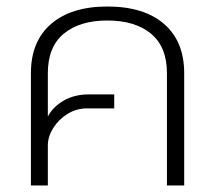

<svg xmlns="http://www.w3.org/2000/svg" viewBox="-20 -570 661 590"><path d="M75 -345Q75 -443 137 -496.5Q199 -550 310 -550Q422 -550 484 -496.5Q546 -443 546 -345V0H493V-345Q493 -426 444 -466.5Q395 -507 310 -507Q225 -507 176 -466.5Q127 -426 127 -345V-212Q143 -242 176 -261Q209 -280 254 -280H331V-237H248Q215 -237 187.5 -220Q160 -203 143.5 -176.5Q127 -150 127 -123V0H75Z"/></svg>

Font: Prompt ExtraLight
Style: Regular
Weight: 275
Designer: Katatrad Team
Foundry: CadsonDemak
Version: Version 1.001